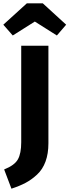

<svg xmlns="http://www.w3.org/2000/svg" viewBox="-36 -969 419 1158"><path d="M41 -755 -16 -820 126 -949H222L363 -820L307 -755L174 -839ZM256 -693V-105Q256 -42 238.5 5.5Q221 53 187.5 84Q154 115 118 134Q82 153 33 169L-11 53Q52 28 72 -8Q92 -44 92 -111V-693Z"/></svg>

Font: FiraGO
Style: Bold
Weight: 700
Designer: bBox Type
Foundry: bBox Type GmbH
Version: Version 1.001;PS 001.001;hotconv 1.0.88;makeotf.lib2.5.64775